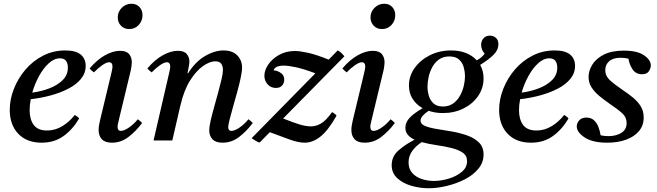

<svg xmlns="http://www.w3.org/2000/svg" viewBox="-20 -749 3505 1024"><path d="M437 -398Q437 -359 412 -328.5Q387 -298 344.5 -276Q302 -254 250 -240Q198 -226 144 -220Q138 -189 138 -162Q138 -112 160 -82.5Q182 -53 231 -53Q274 -53 312 -76Q350 -99 379 -136Q395 -127 402 -117Q368 -59 319 -23.5Q270 12 202 12Q123 12 77.5 -35.5Q32 -83 32 -163Q32 -219 54 -275Q76 -331 115.5 -377.5Q155 -424 209.5 -452Q264 -480 328 -480Q384 -480 410.5 -458Q437 -436 437 -398ZM152 -255Q199 -261 242.5 -277.5Q286 -294 314 -321.5Q342 -349 342 -389Q342 -411 332 -424.5Q322 -438 300 -438Q269 -438 240 -411.5Q211 -385 188 -343Q165 -301 152 -255Z M715 -113Q728 -104 738 -93Q704 -48 664.5 -18Q625 12 577 12Q540 12 523 -6.5Q506 -25 506 -56Q506 -67 508 -79.5Q510 -92 513 -105L573 -355Q580 -384 580 -393Q580 -417 562 -417Q548 -417 525.5 -401.5Q503 -386 481 -363Q474 -368 468.5 -373Q463 -378 458 -384Q498 -431 540.5 -454.5Q583 -478 620 -478Q654 -478 668.5 -460.5Q683 -443 683 -417Q683 -408 681.5 -397.5Q680 -387 678 -376L614 -110Q613 -103 610 -92.5Q607 -82 607 -72Q607 -63 611 -57Q615 -51 625 -51Q642 -51 668 -69Q694 -87 715 -113ZM669 -594Q642 -594 625 -612Q608 -630 608 -656Q608 -686 629.5 -707.5Q651 -729 681 -729Q708 -729 724 -711.5Q740 -694 740 -668Q740 -638 720 -616Q700 -594 669 -594Z M941 -182 899 0H799L881 -355Q888 -384 888 -393Q888 -417 870 -417Q856 -417 833.5 -401.5Q811 -386 789 -363Q782 -368 776.5 -373Q771 -378 766 -384Q806 -431 848.5 -454.5Q891 -478 928 -478Q962 -478 976 -461Q990 -444 990 -421Q990 -409 986.5 -392.5Q983 -376 980 -358H983Q1021 -419 1072.5 -449.5Q1124 -480 1172 -480Q1220 -480 1245.5 -453.5Q1271 -427 1271 -389Q1271 -368 1263.5 -333Q1256 -298 1245 -258Q1234 -218 1223 -179.5Q1212 -141 1204.5 -111.5Q1197 -82 1197 -70Q1197 -63 1201 -57Q1205 -51 1215 -51Q1232 -51 1258 -69Q1284 -87 1305 -113Q1318 -104 1328 -93Q1294 -48 1254.5 -18Q1215 12 1167 12Q1130 12 1113 -6.5Q1096 -25 1096 -53Q1096 -73 1103.5 -106Q1111 -139 1122 -178Q1133 -217 1143.5 -255.5Q1154 -294 1161.5 -326Q1169 -358 1169 -376Q1169 -396 1160 -409Q1151 -422 1128 -422Q1099 -422 1063 -397Q1027 -372 994.5 -321Q962 -270 943 -190Z M1322 -12 1662 -358Q1601 -381 1560 -390Q1519 -399 1493 -399Q1447 -399 1439 -374Q1461 -372 1478.5 -359.5Q1496 -347 1496 -324Q1496 -307 1485 -293.5Q1474 -280 1451 -280Q1424 -280 1407 -299.5Q1390 -319 1390 -345Q1390 -374 1410.5 -404.5Q1431 -435 1468 -456Q1505 -477 1553 -477Q1579 -477 1622.5 -467.5Q1666 -458 1733 -431L1781 -480Q1790 -477 1801.5 -465.5Q1813 -454 1817 -449L1490 -117Q1543 -96 1577 -85.5Q1611 -75 1639 -75Q1665 -75 1691.5 -90Q1718 -105 1751 -151Q1767 -143 1775 -132Q1730 -53 1689 -20.5Q1648 12 1605 12Q1571 12 1524.5 -5Q1478 -22 1419 -44L1365 11Q1358 11 1342 1Q1326 -9 1322 -12Z M2063 -113Q2076 -104 2086 -93Q2052 -48 2012.5 -18Q1973 12 1925 12Q1888 12 1871 -6.5Q1854 -25 1854 -56Q1854 -67 1856 -79.5Q1858 -92 1861 -105L1921 -355Q1928 -384 1928 -393Q1928 -417 1910 -417Q1896 -417 1873.5 -401.5Q1851 -386 1829 -363Q1822 -368 1816.5 -373Q1811 -378 1806 -384Q1846 -431 1888.5 -454.5Q1931 -478 1968 -478Q2002 -478 2016.5 -460.5Q2031 -443 2031 -417Q2031 -408 2029.5 -397.5Q2028 -387 2026 -376L1962 -110Q1961 -103 1958 -92.5Q1955 -82 1955 -72Q1955 -63 1959 -57Q1963 -51 1973 -51Q1990 -51 2016 -69Q2042 -87 2063 -113ZM2017 -594Q1990 -594 1973 -612Q1956 -630 1956 -656Q1956 -686 1977.5 -707.5Q1999 -729 2029 -729Q2056 -729 2072 -711.5Q2088 -694 2088 -668Q2088 -638 2068 -616Q2048 -594 2017 -594Z M2266 255Q2220 255 2174.5 242Q2129 229 2099 201.5Q2069 174 2069 132Q2069 85 2105.5 53Q2142 21 2191 -4Q2169 -14 2155.5 -29.5Q2142 -45 2142 -68Q2142 -96 2164 -120Q2186 -144 2234 -172Q2201 -190 2181 -221Q2161 -252 2161 -293Q2161 -344 2191.5 -386.5Q2222 -429 2273 -454.5Q2324 -480 2385 -480Q2474 -480 2523 -427Q2551 -443 2565 -463Q2546 -483 2546 -510Q2546 -530 2558.5 -544.5Q2571 -559 2593 -559Q2611 -559 2624.5 -547.5Q2638 -536 2638 -513Q2638 -482 2611.5 -456Q2585 -430 2541 -403Q2559 -371 2559 -331Q2559 -279 2530 -237Q2501 -195 2452 -170.5Q2403 -146 2342 -146Q2301 -146 2266 -158Q2246 -145 2234.5 -131.5Q2223 -118 2223 -106Q2223 -87 2247.5 -77Q2272 -67 2310 -61Q2348 -55 2391 -47.5Q2434 -40 2472 -26.5Q2510 -13 2534.5 11Q2559 35 2559 75Q2559 118 2530.5 152Q2502 186 2457 208.5Q2412 231 2361.5 243Q2311 255 2266 255ZM2229 9Q2195 32 2177 58.5Q2159 85 2159 117Q2159 152 2179 174Q2199 196 2230 206Q2261 216 2294 216Q2333 216 2374 203.5Q2415 191 2443 167.5Q2471 144 2471 111Q2471 81 2447.5 65Q2424 49 2386.5 40Q2349 31 2307.5 25Q2266 19 2229 9ZM2342 -181Q2374 -181 2396.5 -197Q2419 -213 2433 -238Q2447 -263 2453.5 -291Q2460 -319 2460 -343Q2460 -365 2453.5 -389.5Q2447 -414 2429 -431Q2411 -448 2376 -448Q2344 -448 2321.5 -432Q2299 -416 2285.5 -391Q2272 -366 2266 -338.5Q2260 -311 2260 -287Q2260 -263 2267 -238.5Q2274 -214 2292 -197.5Q2310 -181 2342 -181Z M3047 -398Q3047 -359 3022 -328.5Q2997 -298 2954.5 -276Q2912 -254 2860 -240Q2808 -226 2754 -220Q2748 -189 2748 -162Q2748 -112 2770 -82.5Q2792 -53 2841 -53Q2884 -53 2922 -76Q2960 -99 2989 -136Q3005 -127 3012 -117Q2978 -59 2929 -23.5Q2880 12 2812 12Q2733 12 2687.5 -35.5Q2642 -83 2642 -163Q2642 -219 2664 -275Q2686 -331 2725.5 -377.5Q2765 -424 2819.5 -452Q2874 -480 2938 -480Q2994 -480 3020.5 -458Q3047 -436 3047 -398ZM2762 -255Q2809 -261 2852.5 -277.5Q2896 -294 2924 -321.5Q2952 -349 2952 -389Q2952 -411 2942 -424.5Q2932 -438 2910 -438Q2879 -438 2850 -411.5Q2821 -385 2798 -343Q2775 -301 2762 -255Z M3219 12Q3140 12 3098 -16Q3056 -44 3056 -75Q3056 -92 3069 -107Q3082 -122 3107 -122Q3132 -122 3147.5 -108Q3163 -94 3171.5 -72Q3180 -50 3183 -28Q3194 -25 3204.5 -24Q3215 -23 3225 -23Q3266 -23 3294 -40.5Q3322 -58 3322 -93Q3322 -124 3298 -145.5Q3274 -167 3228 -198Q3201 -217 3176 -237.5Q3151 -258 3135 -283Q3119 -308 3119 -339Q3119 -371 3138.5 -403.5Q3158 -436 3200 -457.5Q3242 -479 3307 -479Q3379 -479 3415 -454Q3451 -429 3451 -400Q3451 -385 3440.5 -369Q3430 -353 3404 -353Q3371 -353 3353.5 -379.5Q3336 -406 3332 -436Q3311 -441 3290 -441Q3250 -441 3229 -422.5Q3208 -404 3208 -375Q3208 -344 3232.5 -321.5Q3257 -299 3304 -267Q3331 -249 3356 -228.5Q3381 -208 3397 -182.5Q3413 -157 3413 -122Q3413 -80 3388 -50Q3363 -20 3319 -4Q3275 12 3219 12Z"/></svg>

Font: Tiro Devanagari Sanskrit
Style: Italic
Weight: 400
Italic angle: -11°
Designer: Devanagari: John Hudson & Fiona Ross, assisted by Paul Hanslow. Latin: John Hudson with Paul Hanslow, assisted by Kaja S
Foundry: Tiro Typeworks Ltd.
Version: Version 1.52